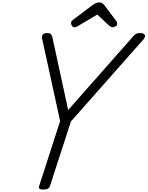

<svg xmlns="http://www.w3.org/2000/svg" viewBox="-20 -1563 1227 1597"><path d="M340 14Q296 14 305 -14L480 -556L330 -1243Q326 -1263 336 -1275.5Q346 -1288 372 -1288Q395 -1288 403.5 -1279Q412 -1270 416 -1252L547 -648L1090 -1263Q1101 -1276 1112.5 -1282Q1124 -1288 1144 -1288Q1175 -1288 1184 -1273Q1193 -1258 1174 -1236L570 -553L395 -14Q386 14 340 14ZM599 -1336Q587 -1336 579 -1348Q571 -1360 571 -1371Q571 -1380 574.5 -1385Q578 -1390 582 -1394L750 -1521Q766 -1532 779 -1537.5Q792 -1543 808 -1543Q821 -1543 831 -1536Q841 -1529 850 -1517L948 -1387Q953 -1380 953.5 -1374.5Q954 -1369 954 -1364Q954 -1352 941 -1344Q928 -1336 918 -1336Q909 -1336 902 -1340Q895 -1344 887 -1351L789 -1442L631 -1348Q624 -1344 616 -1340Q608 -1336 599 -1336Z"/></svg>

Font: Playwrite NL
Style: Regular
Weight: 400
Designer: Veronika Burian, José Scaglione
Foundry: TypeTogether
Version: Version 1.002